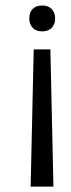

<svg xmlns="http://www.w3.org/2000/svg" viewBox="-20 -624 260 705"><path d="M182.5 -556.2Q182.5 -535 170 -521.9Q157.5 -508.8 135 -508.8Q112.5 -508.8 100 -521.9Q87.5 -535 87.5 -556.2Q87.5 -578.8 100 -591.2Q112.5 -603.8 135 -603.8Q157.5 -603.8 170 -590.6Q182.5 -577.5 182.5 -556.2ZM165 -442.5 176.2 61.2H92.5L103.8 -442.5Z"/></svg>

Font: Cambay
Style: Regular
Weight: 400
Designer: Pooja Saxena
Foundry: Pooja Saxena
Version: Version 1.181;PS 001.181;hotconv 1.0.70;makeotf.lib2.5.58329